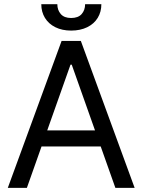

<svg xmlns="http://www.w3.org/2000/svg" viewBox="-20 -904 686 924"><path d="M17.6 0 276.4 -707H369.1L627.9 0H535.2L325.2 -592.8H319.3L109.4 0ZM503.9 -276.4V-199.2H141.6V-276.4ZM322.3 -756.8Q279.3 -756.8 246.6 -772.9Q213.9 -789.1 196.3 -817.9Q178.7 -846.7 178.7 -883.8H255.9Q255.9 -855.5 272.5 -836.4Q289.1 -817.4 322.3 -817.4Q356.4 -817.4 373 -836.4Q389.6 -855.5 389.6 -883.8H467.8Q467.8 -846.7 450.2 -817.9Q432.6 -789.1 399.4 -772.9Q366.2 -756.8 322.3 -756.8Z"/></svg>

Font: Pretendard GOV Variable
Style: Regular
Weight: 400
Designer: Base glyphs from Inter by Rasmus Andersson; Hangul glyphs from Noto Sans CJK(Source Han Sans) by Jang Soo-young and Kang
Foundry: Kil Hyung-jin
Version: Version 1.307;Glyphs 3.2 (3192)